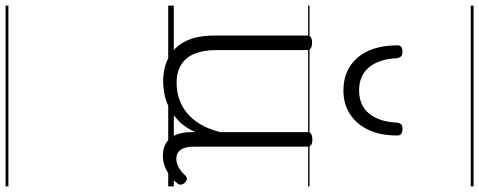

<svg xmlns="http://www.w3.org/2000/svg" viewBox="-533 -598 1712 686"><g transform="rotate(90 323.0 -255.0)"><path d="M270 18Q222 18 185 -1.5Q148 -21 127.5 -61.5Q107 -102 107 -166V-496Q107 -505 113 -509.5Q119 -514 132 -514Q146 -514 152.5 -509.5Q159 -505 159 -496V-171Q159 -127 171.5 -95.5Q184 -64 210 -47Q236 -30 277 -30Q306 -30 333 -39Q360 -48 383 -66.5Q406 -85 424 -115Q442 -145 452 -186V-496Q452 -506 458.5 -510.5Q465 -515 479 -515Q492 -515 498 -510.5Q504 -506 504 -496V-93Q504 -73 508.5 -58.5Q513 -44 523 -36.5Q533 -29 547 -29Q557 -29 567 -32.5Q577 -36 587 -43Q597 -50 607 -61Q613 -67 620 -66.5Q627 -66 633 -59Q638 -54 639.5 -47Q641 -40 636 -34Q625 -19 609 -7Q593 5 575 12Q557 19 537 19Q517 19 502 13Q487 7 476 -5Q465 -17 459 -35Q453 -53 452 -76V-97Q437 -63 415.5 -41Q394 -19 370 -6Q346 7 320.5 12.5Q295 18 270 18ZM303 -626Q230 -626 186.5 -676Q143 -726 142 -816Q141 -826 146.5 -831.5Q152 -837 165 -837Q177 -837 182 -831.5Q187 -826 188 -816Q191 -753 220.5 -717.5Q250 -682 303 -682Q356 -682 385.5 -717.5Q415 -753 418 -816Q419 -826 423.5 -831.5Q428 -837 441 -837Q454 -837 459.5 -831.5Q465 -826 464 -816Q464 -757 443.5 -714.5Q423 -672 387 -649Q351 -626 303 -626ZM0 571H646V581H0ZM0 -20H646V0H0ZM0 -505H646V-500H0ZM0 -1091H646V-1081H0Z"/></g></svg>

Font: Playwrite PT Guides
Style: Regular
Weight: 400
Designer: Veronika Burian, José Scaglione
Foundry: TypeTogether
Version: Version 1.003